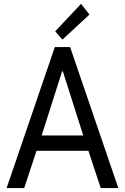

<svg xmlns="http://www.w3.org/2000/svg" viewBox="-20 -960 638 980"><path d="M13.7 0 259.8 -719.7H337.9L584 0H494.1L422.9 -215.8L412.1 -246.1L300.8 -595.7H296.9L185.5 -246.1L174.8 -215.8L103.5 0ZM134.8 -190.4V-268.6H462.9V-190.4ZM298.8 -757.8 261.7 -799.8 393.6 -940.4 436.5 -885.7Z"/></svg>

Font: Reddit Sans Condensed
Style: Regular
Weight: 400
Designer: Stephen Hutchings
Foundry: Reddit
Version: Version 1.014